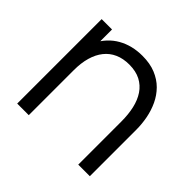

<svg xmlns="http://www.w3.org/2000/svg" viewBox="-137 -710 868 868"><g transform="rotate(45 297.0 -276.5)"><path d="M534 0H460V-275.7Q460 -320.5 451.5 -358.2Q443 -396 424.2 -424.2Q405.3 -452.3 375.6 -467.8Q345.8 -483.3 303.3 -483.3Q264.5 -483.3 234.7 -470Q204.8 -456.7 184.7 -431.4Q164.5 -406.2 154.1 -370Q143.7 -333.8 143.7 -288L91.7 -299.7Q91.7 -382.7 120.7 -439.2Q149.7 -495.7 200.6 -524.5Q251.5 -553.3 317.7 -553.3Q366.2 -553.3 402.3 -538.5Q438.5 -523.7 463.8 -498.2Q489 -472.7 504.5 -439.8Q520 -406.8 527 -370.2Q534 -333.5 534 -297ZM143.7 0H69.7V-540H136V-407H143.7Z"/></g></svg>

Font: Manrope Variable Light
Style: Regular
Weight: 200
Designer: Mikhail Sharanda
Foundry: Mikhail Sharanda
Version: Version 4.505